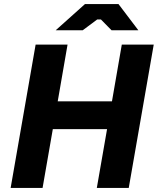

<svg xmlns="http://www.w3.org/2000/svg" viewBox="-20 -918 771 938"><path d="M575 -700 527 -423H262L310 -700H154L32 0H188L238 -287H503L453 0H609L731 -700ZM252 -770H384L455 -823H473L525 -770H656L559 -898H395Z"/></svg>

Font: Fixel Display 20240404
Style: Bold Italic
Weight: 700
Italic angle: -10°
Designer: AlfaBravo + MacPaw
Foundry: Kyrylo Tkachov, Marchela Mozhyna, Serhii Makarenko, Maria Weinstein, Zakhar Kryvoshyya
Version: Version 1.211;Glyphs 3.2 (3225)